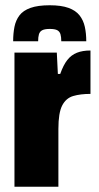

<svg xmlns="http://www.w3.org/2000/svg" viewBox="-20 -710 376 730"><path d="M35 0V-510H196L200 -429H209Q221 -463 236 -482Q251 -501 272.5 -509.5Q294 -518 324 -518V-353Q286 -353 258.5 -345Q231 -337 216.5 -309Q202 -281 202 -220V0ZM169 -690Q213 -690 240.5 -680Q268 -670 282.5 -651.5Q297 -633 302.5 -608Q308 -583 308 -553H213Q213 -569 210 -579.5Q207 -590 198 -595Q189 -600 169 -600Q150 -600 140.5 -595Q131 -590 128 -579.5Q125 -569 125 -553H30Q30 -583 35 -608Q40 -633 54 -651.5Q68 -670 96 -680Q124 -690 169 -690Z"/></svg>

Font: Saira Condensed Black
Style: Regular
Weight: 900
Width: 3
Designer: Hector Gatti with collaboration of the Omnibus-Type team
Foundry: Omnibus-Type
Version: Version 1.101